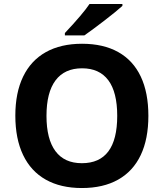

<svg xmlns="http://www.w3.org/2000/svg" viewBox="-20 -948 836 978"><path d="M397 9.8Q289.1 9.8 213.1 -33Q137.2 -75.7 97.7 -158.4Q58.1 -241.2 58.1 -358.9Q58.1 -475.6 97.7 -557.6Q137.2 -639.6 213.4 -682.4Q289.6 -725.1 397.9 -725.1Q506.8 -725.1 582.5 -682.6Q658.2 -640.1 697 -558.1Q735.8 -476.1 735.8 -357.9Q735.8 -240.2 696.8 -158Q657.7 -75.7 581.8 -33Q505.9 9.8 397 9.8ZM397 -116.7Q577.1 -116.7 577.1 -357.9Q577.1 -478.5 531.7 -539.3Q486.3 -600.1 397.9 -600.1Q309.1 -600.1 262.9 -538.6Q216.8 -477.1 216.8 -357.9Q216.8 -239.3 262.5 -178Q308.1 -116.7 397 -116.7ZM436 -927.7H603.5V-918Q572.8 -890.1 512.9 -844Q453.1 -797.9 409.7 -767.6H310.5V-779.8Q402.8 -877.9 436 -927.7Z"/></svg>

Font: Viking Open Sans
Style: Bold
Weight: 700
Foundry: Ascender Corporation
Version: Version 2.001